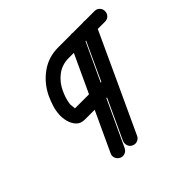

<svg xmlns="http://www.w3.org/2000/svg" viewBox="-149 -753 964 964"><g transform="rotate(-45 333.5 -270.5)"><path d="M570 -575Q584 -568 589.5 -553.5Q595 -539 588 -525Q526 -390 463.5 -255Q401 -120 338 16Q338 16 338 16Q338 16 338 16Q332 30 317 35.5Q302 41 288 34Q274 28 269 13Q264 -2 270 -16Q333 -151 395 -286Q457 -421 520 -557Q526 -571 541 -576.5Q556 -582 570 -575ZM433 -557Q440 -571 454.5 -576.5Q469 -582 483 -575Q497 -568 502.5 -553.5Q508 -539 501 -525Q438 -390 375.5 -254.5Q313 -119 250 16Q250 16 250 16Q250 16 250 16Q243 30 228.5 35.5Q214 41 200 34Q186 27 180.5 12.5Q175 -2 182 -16Q245 -151 307.5 -286.5Q370 -422 433 -557Q433 -557 433 -557Q433 -557 433 -557ZM630 -578Q646 -578 656.5 -567Q667 -556 667 -541Q667 -525 656.5 -514Q646 -503 630 -503Q565 -503 500.5 -503Q436 -503 371 -503Q324 -503 288.5 -476Q253 -449 234 -407Q226 -390 220 -371Q214 -352 212 -333Q212 -326 214 -313Q216 -300 214 -301Q212 -302 210 -302Q264 -302 318 -302Q372 -302 426 -302Q426 -302 426 -302Q426 -302 426 -302Q442 -302 452.5 -291Q463 -280 463 -264Q463 -249 452.5 -238Q442 -227 426 -227Q372 -227 318 -227Q264 -227 210 -227Q181 -227 164.5 -245Q148 -263 141.5 -289Q135 -315 137 -339Q139 -365 147 -390Q155 -415 166 -439Q195 -500 248.5 -539Q302 -578 371 -578Q436 -578 500.5 -578Q565 -578 630 -578Q630 -578 630 -578Q630 -578 630 -578Z"/></g></svg>

Font: FRB American Cursive Guidelines Extrabold
Style: Bold Italic
Weight: 800
Italic angle: -25°
Version: Version 2.0;Modular Font Editor K font №1